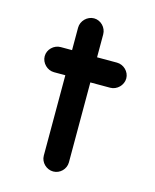

<svg xmlns="http://www.w3.org/2000/svg" viewBox="-107 -726 687 849"><g transform="rotate(15 236.5 -301.5)"><path d="M160 -594V-491H108C77 -491 50 -465 50 -434C50 -403 77 -376 108 -376H160V-8C160 23 187 49 218 49C249 49 275 23 275 -8V-374H366C397 -374 424 -401 424 -432C424 -463 397 -489 366 -489H275V-594C275 -625 249 -652 218 -652C187 -652 160 -625 160 -594Z"/></g></svg>

Font: Electronic
Style: UltHv
Weight: 900
Version: Version 1.011